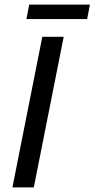

<svg xmlns="http://www.w3.org/2000/svg" viewBox="-20 -815 411 835"><path d="M34 0 164 -655H257L127 0ZM95 -732 107 -795H371L359 -732Z"/></svg>

Font: Source Sans 3 ExtraLight Medium
Style: Italic
Weight: 500
Italic angle: -11°
Version: Version 3.052;hotconv 1.1.0;makeotfexe 2.6.0